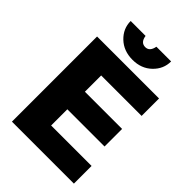

<svg xmlns="http://www.w3.org/2000/svg" viewBox="-261 -1014 1121 1121"><g transform="rotate(45 300.0 -453.0)"><path d="M58.1 0V-703.1H569.8V-559.1H235.8V-424.8H543V-279.8H235.8V-146H569.8V0ZM300.8 -752.9Q227.1 -752.9 179.9 -798.1Q132.8 -843.3 132.8 -905.8H255.9Q262.7 -857.9 300.8 -857.9Q336.4 -857.9 345.2 -905.8H466.8Q466.8 -843.3 419.9 -798.1Q373 -752.9 300.8 -752.9Z"/></g></svg>

Font: LT Superior Black
Style: Regular
Weight: 900
Designer: Daniel Lyons
Foundry: LyonsType
Version: Version 2.005